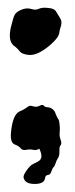

<svg xmlns="http://www.w3.org/2000/svg" viewBox="-20 -366 191 489"><path d="M94.7 87.9Q92.8 102.5 68.4 102.5Q43 102.5 40 85.9Q39.1 80.1 47.9 67.9Q56.6 55.7 62.5 52.7Q68.4 49.8 76.7 45.4Q85 41 85.4 32.7Q85.9 24.4 80.1 12.7Q72.3 17.6 64.5 15.6Q56.6 13.7 46.9 15.6Q37.1 17.6 32.7 11.7Q28.3 5.9 17.6 2Q5.9 -2.9 7.8 -26.4Q11.7 -73.2 29.3 -82Q39.1 -85.9 43.9 -89.4Q48.8 -92.8 51.8 -94.7Q54.7 -96.7 57.1 -96.7Q59.6 -96.7 66.4 -94.7Q73.2 -92.8 81.1 -96.7Q88.9 -100.6 91.3 -97.2Q93.8 -93.8 98.1 -93.3Q102.5 -92.8 107.4 -91.8Q119.1 -86.9 122.1 -75.2Q126 -65.4 127.9 -63.5Q130.9 -60.5 131.8 -47.9Q132.8 -39.1 132.3 -34.7Q131.8 -30.3 131.8 -27.3V-21.5Q131.8 -17.6 134.8 -8.8Q137.7 0 134.3 3.9Q130.9 7.8 131.3 19Q131.8 30.3 127.9 36.1Q124 42 121.6 49.8Q119.1 57.6 116.2 60.1Q113.3 62.5 110.8 70.8Q108.4 79.1 102.1 79.6Q95.7 80.1 94.7 87.9ZM102.5 -345.7Q118.2 -344.7 122.6 -336.9Q127 -329.1 132.8 -320.3Q138.7 -311.5 135.3 -300.3Q131.8 -289.1 130.9 -282.2Q129.9 -275.4 124.5 -268.6Q119.1 -261.7 111.8 -254.9Q104.5 -248 94.7 -241.2Q71.3 -224.6 53.7 -226.1Q36.1 -227.5 29.8 -235.8Q23.4 -244.1 14.6 -250Q-1 -263.7 8.8 -300.8Q13.7 -321.3 17.6 -328.6Q21.5 -335.9 34.7 -341.3Q47.9 -346.7 59.1 -343.3Q70.3 -339.8 76.7 -342.8Q83 -345.7 89.4 -346.2Q95.7 -346.7 102.5 -345.7Z"/></svg>

Font: Creepster
Style: Regular
Weight: 400
Designer: Font Diner, Inc
Foundry: Font Diner, Inc
Version: Version 1.002